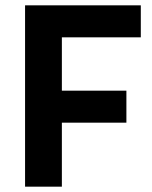

<svg xmlns="http://www.w3.org/2000/svg" viewBox="-20 -700 571 720"><path d="M74 0V-680H508V-560H212V-360H454V-240H212V0Z"/></svg>

Font: Titillium Web SemiBold
Style: Regular
Weight: 600
Designer: Mohamed Gaber, Accademia di Belle Arti di Urbino
Foundry: Kief Type Foundry, Accademia di Belle Arti di Urbino
Version: Version 3.000; ttfautohint (v1.8.4)